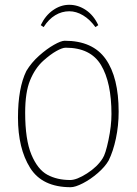

<svg xmlns="http://www.w3.org/2000/svg" viewBox="-20 -771 570 801"><path d="M55 -280Q55 -404 90 -475Q111 -510 143 -538.5Q175 -567 205 -584Q235 -601 250 -601Q367 -601 421 -524.5Q475 -448 475 -305Q475 -247 463.5 -193Q452 -139 433 -101Q418 -75 388 -49Q358 -23 326 -6.5Q294 10 275 10Q156 10 105.5 -71Q55 -152 55 -280ZM408 -110Q420 -127 432.5 -186.5Q445 -246 445 -295Q445 -427 401.5 -499.5Q358 -572 254 -572Q240 -572 215 -558Q190 -544 160 -517Q126 -486 105.5 -436Q85 -386 85 -301Q85 -188 111 -126Q137 -64 177.5 -42Q218 -20 273 -20Q300 -20 343 -47.5Q386 -75 408 -110ZM150 -666Q169 -706 201 -728.5Q233 -751 269 -751Q306 -751 338.5 -729Q371 -707 390 -666L378 -658Q355 -690 326.5 -707Q298 -724 269 -724Q238 -724 210.5 -707.5Q183 -691 162 -658Z"/></svg>

Font: Grenze Thin
Style: Regular
Weight: 250
Designer: Renata Polastri
Foundry: Omnibus-Type
Version: Version 1.002; ttfautohint (v1.8)